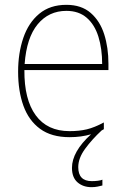

<svg xmlns="http://www.w3.org/2000/svg" viewBox="-20 -558 525 795"><path d="M304 134Q304 192 360 192Q373 192 385 190.5Q397 189 404 186V210Q396 212 384.5 214.5Q373 217 359 217Q324 217 301 197Q278 177 278 137Q278 70 357 -2Q316 10 268 10Q193 10 146 -24.5Q99 -59 77 -120Q55 -181 55 -261Q55 -338 76.5 -401Q98 -464 142.5 -501Q187 -538 255 -538Q317 -538 355.5 -504.5Q394 -471 411.5 -416Q429 -361 429 -294V-268H81Q80 -146 128 -80.5Q176 -15 268 -15Q308 -15 339.5 -22.5Q371 -30 410 -51V-23Q405 -20 401 -18Q361 19 332.5 58Q304 97 304 134ZM255 -513Q182 -513 136 -457.5Q90 -402 82 -293H403Q403 -356 387.5 -406Q372 -456 339 -484.5Q306 -513 255 -513Z"/></svg>

Font: Noto Sans Bengali SemiCondensed Thin
Style: Regular
Weight: 100
Width: 4
Designer: Joana Ranito - Universal Thirst; Jelle Bosma - Monotype Design Team
Foundry: Universal Thirst ehf.
Version: Version 3.000; ttfautohint (v1.8.4.7-5d5b)